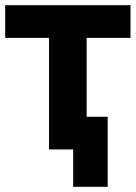

<svg xmlns="http://www.w3.org/2000/svg" viewBox="-25 -559 523 740"><path d="M-5 -539H478V-413H309V-109H390V161H257V17H164V-413H-5Z"/></svg>

Font: Repo
Style: Bold
Weight: 700
Designer: Stefan Peev
Foundry: Context Ltd
Version: Version 001.000